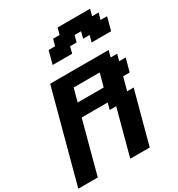

<svg xmlns="http://www.w3.org/2000/svg" viewBox="-278 -1425 1482 1600"><g transform="rotate(-30 463.0 -625.0)"><path d="M500 0H687.5Q709.5 -83 754.2 -250Q798.8 -417 821.3 -500H758.8Q764.2 -520.5 775.4 -562.3Q786.6 -604 792.5 -625H855Q860.8 -645.5 872.1 -687.3Q883.3 -729 888.7 -750H826.2L842.8 -812.5H780.3L796.9 -875H234.4Q195.3 -729 117.2 -437.5Q39.1 -146 0 0H187.5Q209.5 -83 254.2 -250Q298.8 -417 321.3 -500H571.3L554.7 -437.5H617.2ZM605 -625H355Q360.4 -646 371.6 -687.7Q382.8 -729.5 388.7 -750H638.7Q633.3 -729.5 622.1 -687.5Q610.8 -645.5 605 -625ZM705.6 -1000H893.1Q898.9 -1020.5 909.9 -1062.5Q920.9 -1104.5 926.3 -1125H863.8L880.9 -1187.5H818.4L835 -1250H522.5L505.9 -1187.5H443.4L426.3 -1125H363.8Q357.9 -1104 346.9 -1062.3Q335.9 -1020.5 330.6 -1000H518.1L534.7 -1062.5H597.2L613.8 -1125H676.3L659.7 -1062.5H722.2Z"/></g></svg>

Font: Faithful 32x
Style: SemiboldOblique
Weight: 400
Foundry: Faithful Resource Pack
Version: Version 1.0; January 27, 2023